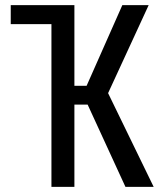

<svg xmlns="http://www.w3.org/2000/svg" viewBox="-20 -731 640 751"><path d="M322.8 -321.8 470.7 0H581.1L402.8 -366.7L561.5 -710.9H458.5L318.8 -395.5H271V-710.9H22V-636.7H181.2V0H271V-321.8Z"/></svg>

Font: RobotoMono Nerd Font
Style: Regular
Weight: 400
Monospace: yes
Designer: Google
Version: Version 3.000;Nerd Fonts 3.2.1